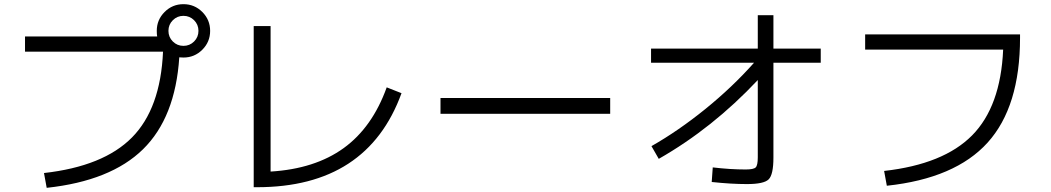

<svg xmlns="http://www.w3.org/2000/svg" viewBox="-20 -868 5040 921"><path d="M732 -720Q732 -773 769.5 -810.5Q807 -848 860 -848Q913 -848 950.5 -810.5Q988 -773 988 -720Q988 -667 950.5 -629.5Q913 -592 860 -592Q846 -592 840 -593Q821 -304 666 -152Q511 0 204 33L191 -38Q476 -70 613 -208.5Q750 -347 762 -620H100V-693H734Q732 -702 732 -720ZM911 -669Q932 -690 932 -720Q932 -750 911 -771Q890 -792 860 -792Q830 -792 809 -771Q788 -750 788 -720Q788 -690 809 -669Q830 -648 860 -648Q890 -648 911 -669Z M1278 -45Q1491 -58 1628.5 -157.5Q1766 -257 1835 -449L1906 -421Q1742 30 1213 30H1197V-743H1278Z M2093 -322V-398H2907V-322Z M3103 -635H3615V-795H3690V-635H3917V-567H3690V-112Q3690 -30 3667 -7.5Q3644 15 3563 15Q3487 15 3394 5L3399 -65Q3483 -55 3557 -55Q3595 -55 3605 -65Q3615 -75 3615 -113V-484Q3398 -253 3140 -106L3105 -167Q3235 -241 3364 -345.5Q3493 -450 3597 -567H3103Z M4130 -703H4873V-687Q4873 -356 4717.5 -184Q4562 -12 4234 23L4221 -48Q4506 -80 4643 -218.5Q4780 -357 4792 -630H4130Z"/></svg>

Font: Mplus 1p
Style: Regular
Weight: 400
Version: Version 1.061